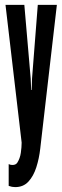

<svg xmlns="http://www.w3.org/2000/svg" viewBox="-20 -567 255 785"><path d="M42 198Q35.5 198 29 196.8Q22.5 195.5 15.5 193V104Q19.5 106 23.5 106.8Q27.5 107.5 31 107.5Q37 107.5 42 105.5Q47 103.5 50.5 98.5Q62 80.5 65.2 57.5Q68.5 34.5 68.5 16L2.5 -547H79.5L105.5 -246L107.5 -199H109.5L111 -246L134.5 -547H212.5L144.5 41Q140 81 128.5 117Q117 153 96.2 175.5Q75.5 198 42 198Z"/></svg>

Font: League Gothic Condensed
Style: Regular
Weight: 400
Width: 3
Designer: The League of Moveable Type
Version: Version 2.001